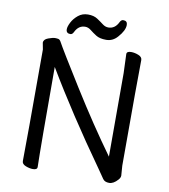

<svg xmlns="http://www.w3.org/2000/svg" viewBox="-95 -956 929 1056"><g transform="rotate(10 369.0 -428.5)"><path d="M586 19Q561 19 550.5 3.5Q540 -12 515 -48Q323 -318 181 -557Q181 -105 184 1Q184 17 160 17Q141 17 119.5 8.5Q98 0 98 -17Q100 -106 100 -640L93 -677Q93 -696 118 -705Q143 -714 155 -714Q165 -714 173 -712.5Q181 -711 187 -701Q212 -655 329.5 -467Q447 -279 560 -123V-589L556 -695Q556 -711 581 -711Q601 -711 622 -702.5Q643 -694 643 -677Q641 -588 641 -87L645 -32Q645 -20 634 -8Q610 19 586 19ZM234 -750Q210 -750 210 -773Q210 -788 222 -811.5Q234 -835 257 -854Q280 -873 312 -873Q344 -873 364.5 -859.5Q385 -846 400.5 -834Q416 -822 433 -822Q470 -822 489 -861Q496 -876 508 -876Q531 -876 531 -853Q531 -822 496 -783Q470 -753 433 -753Q397 -753 376.5 -766Q356 -779 340.5 -791.5Q325 -804 308 -804Q271 -804 252 -765Q245 -750 234 -750Z"/></g></svg>

Font: LXGW WenKai Lite Medium
Style: Regular
Weight: 500
Designer: LXGW / Fontworks Inc.
Foundry: LXGW / Fontworks Inc.
Version: Version 1.511; March 25, 2025